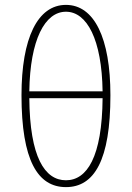

<svg xmlns="http://www.w3.org/2000/svg" viewBox="-20 -754 540 786"><path d="M250 12C366 12 432 -98 432 -364C432 -598 366 -734 250 -734C134 -734 68 -598 68 -364C68 -98 134 12 250 12ZM250 -706C336 -706 397 -592 400 -380H100C103 -592 164 -706 250 -706ZM250 -16C163 -16 102 -111 100 -352H400C398 -111 336 -16 250 -16Z"/></svg>

Font: Source Sans Pro ExtraLight
Style: Regular
Weight: 200
Designer: Paul D. Hunt
Foundry: Adobe Systems Incorporated
Version: Version 3.006;hotconv 1.0.111;makeotfexe 2.5.65597